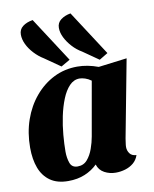

<svg xmlns="http://www.w3.org/2000/svg" viewBox="-90 -862 760 950"><g transform="rotate(-10 290.5 -387.5)"><path d="M176 20Q121 20 86 -4.5Q51 -29 34.5 -72.5Q18 -116 18 -175Q18 -250 40.5 -314.5Q63 -379 104 -427.5Q145 -476 199 -503Q253 -530 317 -530Q368 -530 422 -510L565 -528L491 -138Q490 -129 488 -117Q486 -105 486 -96Q486 -78 496.5 -63.5Q507 -49 530 -48Q522 -24 504 -9Q486 6 462.5 13Q439 20 415 20Q384 20 358 6Q332 -8 323 -37Q297 -11 260 4.5Q223 20 176 20ZM234 -43Q264 -43 282.5 -64.5Q301 -86 312 -117Q323 -148 328 -177L376 -449Q361 -460 345.5 -465Q330 -470 318 -470Q289 -470 267 -447Q245 -424 229.5 -385.5Q214 -347 204.5 -301.5Q195 -256 191 -209.5Q187 -163 187 -125Q187 -94 196 -68.5Q205 -43 234 -43ZM433 -544 354 -599Q328 -614 307 -637Q286 -660 273.5 -685Q261 -710 261 -734Q261 -760 281 -775Q301 -790 330 -795L476 -570ZM241 -544 162 -599Q137 -614 115.5 -637Q94 -660 82 -685Q70 -710 70 -734Q70 -760 89.5 -775Q109 -790 140 -795L286 -570Z"/></g></svg>

Font: Sansita Swashed Light
Style: Bold
Weight: 700
Version: Version 1.003